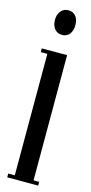

<svg xmlns="http://www.w3.org/2000/svg" viewBox="-117 -760 375 791"><g transform="rotate(15 71.0 -365.0)"><path d="M5 -16H33V-534H5V-550H113V-16H137V0H5ZM71 -730Q91 -730 102.5 -716Q114 -702 114 -678Q114 -654 102.5 -639.5Q91 -625 71 -625Q51 -625 39 -639.5Q27 -654 27 -678Q27 -701 39 -715.5Q51 -730 71 -730Z"/></g></svg>

Font: FFF_Magyar-Nemzet Bold
Style: Regular
Weight: 700
Width: 2
Designer: bBox Type GmbH
Foundry: bBox Type GmbH
Version: Version 0.004